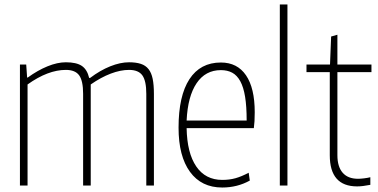

<svg xmlns="http://www.w3.org/2000/svg" viewBox="-20 -828 1687 857"><path d="M69 -540H97L101 -482H104Q148 -514 192 -532Q236 -550 274 -550Q321 -550 345 -534Q369 -518 378 -480H382Q427 -514 472 -532Q517 -550 556 -550Q587 -550 608.5 -543Q630 -536 643 -519.5Q656 -503 661.5 -476Q667 -449 667 -409V0H633V-409Q633 -467 615.5 -491.5Q598 -516 556 -516Q518 -516 474.5 -499.5Q431 -483 385 -451V0H351V-409Q351 -467 333.5 -491.5Q316 -516 274 -516Q194 -516 103 -451V0H69Z M972 9Q879 9 828 -61Q777 -131 777 -258Q777 -400 825.5 -474.5Q874 -549 966 -549Q1039 -549 1078 -492Q1117 -435 1117 -327Q1117 -303 1116 -287.5Q1115 -272 1113 -256H813Q815 -145 856 -85Q897 -25 972 -25Q1004 -25 1031 -32.5Q1058 -40 1090 -57L1095 -22Q1039 9 972 9ZM966 -515Q897 -515 857.5 -456.5Q818 -398 813 -290H1081Q1081 -353 1074 -396Q1067 -439 1052.5 -465.5Q1038 -492 1016.5 -503.5Q995 -515 966 -515Z M1229 -808H1263V0H1229Z M1574 4Q1452 4 1452 -135V-506H1348V-540H1453L1458 -665L1486 -673V-540H1638V-506H1486V-135Q1486 -84 1509.5 -57Q1533 -30 1578 -30Q1589 -30 1605.5 -32Q1622 -34 1633 -37V-3Q1598 4 1574 4Z"/></svg>

Font: Encode Sans Compressed
Style: Thin
Weight: 100
Designer: Pablo Impallari, Andres Torresi
Foundry: Pablo Impallari, Andres Torresi
Version: Version 1.000; ttfautohint (v1.00) -l 8 -r 50 -G 200 -x 14 -